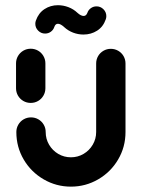

<svg xmlns="http://www.w3.org/2000/svg" viewBox="-20 -703 536 727"><path d="M96.3 -313.3Q81.1 -313.3 68.3 -320.7Q55.6 -328.1 48.1 -340.9Q40.7 -353.7 40.7 -368.9V-463Q40.7 -478.1 48.1 -490.9Q55.6 -503.7 68.3 -511.1Q81.1 -518.5 96.3 -518.5Q111.5 -518.5 124.3 -511.1Q137 -503.7 144.4 -490.9Q151.9 -478.1 151.9 -463V-368.9Q151.9 -353.7 144.4 -340.9Q137 -328.1 124.3 -320.7Q111.5 -313.3 96.3 -313.3ZM399.6 -518.1Q414.8 -518.1 427.6 -510.7Q440.4 -503.3 447.8 -490.6Q455.2 -477.8 455.2 -462.6V-203Q455.2 -146.3 427.2 -98.9Q399.3 -51.5 351.7 -23.9Q304.1 3.7 248.5 3.7Q193 3.7 145.4 -23.9Q97.8 -51.5 69.8 -98.9Q41.9 -146.3 41.9 -203Q41.9 -218.1 49.3 -230.9Q56.7 -243.7 69.4 -251.1Q82.2 -258.5 97.4 -258.5Q112.6 -258.5 125.4 -251.1Q138.1 -243.7 145.6 -230.9Q153 -218.1 153 -203Q153 -177 165.9 -155Q178.9 -133 200.7 -120.2Q222.6 -107.4 248.5 -107.4Q274.4 -107.4 296.3 -120.2Q318.1 -133 331.1 -155Q344.1 -177 344.1 -203V-462.6Q344.1 -477.8 351.5 -490.6Q358.9 -503.3 371.7 -510.7Q384.4 -518.1 399.6 -518.1ZM345.6 -678.9Q360.7 -678.9 371.7 -668Q382.6 -657 382.6 -641.9Q382.6 -635.2 380.4 -629.6Q370.7 -601.5 347.8 -586.9Q324.8 -572.2 295.9 -572.2Q275.9 -572.2 256.9 -579.4Q237.8 -586.7 223 -600.4Q209.3 -613 199.3 -613Q189.6 -613 185.6 -600.7Q181.9 -589.6 172.4 -582.8Q163 -575.9 150.7 -575.9Q135.6 -575.9 124.6 -586.9Q113.7 -597.8 113.7 -613Q113.7 -619.6 115.9 -625.2Q125.9 -653.7 148.5 -668.5Q171.1 -683.3 199.3 -683.3Q219.6 -683.3 239.1 -675.9Q258.5 -668.5 273.3 -654.4Q286.3 -642.6 296.7 -642.6Q306.3 -642.6 310.7 -654.1Q314.4 -665.2 323.9 -672Q333.3 -678.9 345.6 -678.9Z"/></svg>

Font: 26F Galaxy Sans Black
Style: Regular
Weight: 900
Designer: C₂₉H₂₅N₃O₅
Version: Version 1.100